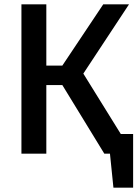

<svg xmlns="http://www.w3.org/2000/svg" viewBox="-20 -710 640 887"><path d="M595 -91V157H504L488 0H462L268 -317H194V0H79V-690H194V-407H268L457 -690H576L365 -370L538 -91Z"/></svg>

Font: Fira Mono Medium
Style: Regular
Weight: 500
Designer: Carrois Corporate & Edenspiekermann AG
Foundry: Carrois Corporate GbR & Edenspiekermann AG
Version: Version 3.206